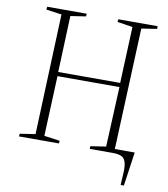

<svg xmlns="http://www.w3.org/2000/svg" viewBox="-95 -802 916 1047"><g transform="rotate(10 363.0 -279.0)"><path d="M52 0 54 -15 139 -28 165 -695 79 -707 81 -723H300L299 -708L214 -695L202 -383H545L558 -695L473 -708L475 -723H693L692 -708L607 -695L579 -23H689L662 165L644 164L648 98Q650 56 642.5 35Q635 14 617.5 7Q600 0 570 0H444L445 -15L530 -28L545 -360H202L188 -27L275 -15L273 0Z"/></g></svg>

Font: Literata 60pt ExtraLight
Style: Italic
Weight: 250
Italic angle: -2°
Designer: Latin by Veronika Burian and Jose Scaglione. Greek by Irene Vlachou. Cyrillic by Vera Evstafieva
Foundry: TypeTogether
Version: Version 3.103;gftools[0.9.29]